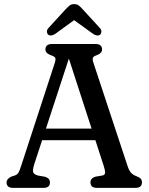

<svg xmlns="http://www.w3.org/2000/svg" viewBox="-20 -914 723 934"><path d="M223 -27Q223 0 191.5 0H43.5Q12 0 12 -27Q12 -43 34 -54.5L52.5 -60.5Q64.5 -65 70 -74.2Q75.5 -83.5 83.5 -109L246 -606.5Q252 -625 249 -632Q246 -639 230 -644.5Q201 -654.5 201 -673Q201 -700 233 -700H444.5Q476.5 -700 476.5 -673Q476.5 -654.5 447 -644Q435 -640 432 -633Q429 -626 434 -610L598.5 -112.5Q606.5 -86.5 616.2 -75Q626 -63.5 643.5 -57Q659 -51 664.8 -44.2Q670.5 -37.5 670.5 -27Q670.5 0 639 0H452Q420 0 420 -27Q420 -47 444 -54.5L479.5 -60.5Q490.5 -63.5 491.2 -73.2Q492 -83 485 -105.5L444 -232H185L147.5 -118Q139 -90.5 140.8 -78.8Q142.5 -67 163 -60.5L199.5 -54Q223 -46.5 223 -27ZM203.5 -288.5H425.5L315 -629ZM467.5 -746Q454 -735 432.5 -749.5L340.5 -816L249 -749.5Q227 -735 214 -746Q209 -750.5 208.2 -759.5Q207.5 -768.5 216 -778L298 -867.5Q309 -879.5 318 -886.8Q327 -894 340.5 -894Q354.5 -894 363.5 -887Q372.5 -880 383.5 -867.5L465.5 -778Q474 -768.5 473.2 -759.5Q472.5 -750.5 467.5 -746Z"/></svg>

Font: Fraunces 72pt SuperSoft
Style: Regular
Weight: 400
Version: Version 1.000;[b76b70a41]